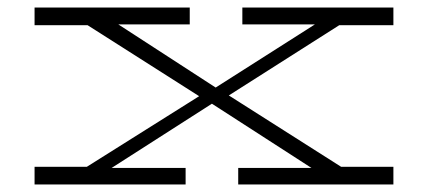

<svg xmlns="http://www.w3.org/2000/svg" viewBox="-20 -491 1139 511"><path d="M589 -237 888 -47H1027V0H614V-44H809L544 -215L277 -44H474V0H72V-47H211L510 -235L213 -424H72V-471H485V-426H295L554 -258L818 -426H625V-471H1027V-424H883Z"/></svg>

Font: BioRhyme Expanded Light
Style: Regular
Weight: 300
Width: 7
Designer: Aoife Mooney
Foundry: Aoife Mooney Type
Version: Version 1.001